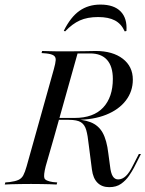

<svg xmlns="http://www.w3.org/2000/svg" viewBox="-43 -789 622 821"><path d="M105.6 -201.6 187.1 -492.7Q194.4 -518.5 195.2 -531.9Q196 -545.2 186.7 -551.6Q177.4 -558.1 154.8 -560.5L134.7 -562.1L137.1 -571Q149.2 -571 166.5 -570.2Q183.9 -569.4 205.2 -569.4Q226.6 -569.4 250.8 -569.4H254Q291.1 -569.4 321.8 -570.2Q352.4 -571 366.1 -571Q438.7 -571 481.9 -537.9Q525 -504.8 525 -448.4Q525 -398.4 495.2 -359.3Q465.3 -320.2 410.9 -298.4Q356.5 -276.6 282.3 -276.6H201.6L203.2 -284.7H275.8Q356.5 -284.7 398 -329Q439.5 -373.4 439.5 -451.6Q439.5 -504.8 414.9 -532.7Q390.3 -560.5 342.7 -560.5H288.7L187.9 -201.6ZM424.2 11.3Q392.7 11.3 373.8 -7.7Q354.8 -26.6 350 -64.5L336.3 -171Q332.3 -209.7 325.8 -232.7Q319.4 -255.6 303.2 -266.1Q287.1 -276.6 250.8 -276.6L252.4 -279.8Q309.7 -279.8 344 -266.5Q378.2 -253.2 396 -221.4Q413.7 -189.5 420.2 -133.1L427.4 -79.8Q430.6 -49.2 439.1 -35.5Q447.6 -21.8 462.1 -21.8Q479.8 -21.8 495.2 -36.3Q510.5 -50.8 525 -80.6L550.8 -130.6H559.7L529.8 -71.8Q521.8 -56.5 508.5 -37.1Q495.2 -17.7 475 -3.2Q454.8 11.3 424.2 11.3ZM90.3 -2.4Q66.1 -2.4 44.8 -2Q23.4 -1.6 6.5 -1.2Q-10.5 -0.8 -22.6 0L-20.2 -8.9L-1.6 -10.5Q22.6 -13.7 35.9 -19.8Q49.2 -25.8 56.5 -39.1Q63.7 -52.4 71 -78.2L105.6 -201.6H187.9L152.4 -78.2Q142.7 -39.5 146.8 -27.4Q150.8 -15.3 183.1 -10.5L201.6 -8.9L199.2 0Q187.9 -0.8 171 -1.2Q154 -1.6 133.9 -2Q113.7 -2.4 88.7 -2.4H90.3ZM386.3 -769.4Q444.4 -769.4 473 -739.9Q501.6 -710.5 497.6 -656.5L490.3 -654.8Q475.8 -687.1 448.4 -701.6Q421 -716.1 376.6 -716.1Q330.6 -716.1 298.4 -701.6Q266.1 -687.1 235.5 -654.8L229.8 -657.3Q258.9 -716.1 296.8 -742.7Q334.7 -769.4 386.3 -769.4Z"/></svg>

Font: Playfair 144pt SemiCondensed
Style: Italic
Weight: 400
Width: 4
Italic angle: -15.6°
Designer: Claus Eggers Sørensen
Foundry: Claus Eggers Sørensen
Version: Version 2.203